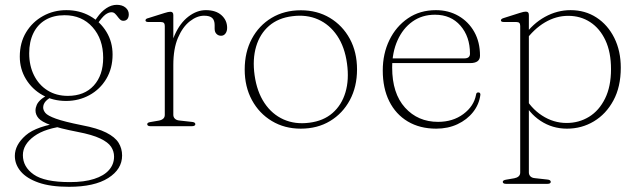

<svg xmlns="http://www.w3.org/2000/svg" viewBox="-20 -510 2580 776"><path d="M310.5 -4Q238.5 -18.5 205.5 -30.5Q172.5 -42.5 163.5 -53.5Q154.5 -64.5 154.5 -75.5Q154.5 -89 164.5 -100.5Q174.5 -112 200 -124.5L181 -129.5Q159 -119.5 146.2 -108.5Q133.5 -97.5 128.5 -86Q123.5 -74.5 123.5 -63.5Q123.5 -46.5 135.8 -32.2Q148 -18 184.5 -4.5Q221 9 293.5 23Q353.5 34.5 385.2 49.8Q417 65 429 83.2Q441 101.5 441 123Q441 154 420.5 177.2Q400 200.5 360.2 213.2Q320.5 226 262.5 226Q160 226 116.2 195.2Q72.5 164.5 72.5 117Q72.5 74 117.8 40.8Q163 7.5 251.5 -1.5L236.5 -15.5Q128 -1.5 84 37Q40 75.5 40 120Q40 154.5 63.8 182.8Q87.5 211 135.8 228Q184 245 259 245Q361.5 245 417.5 209.5Q473.5 174 473.5 118.5Q473.5 90 459.2 67Q445 44 409.5 26Q374 8 310.5 -4ZM356.5 -416.5 371 -409.5Q393 -441.5 406 -451Q419 -460.5 430.5 -460.5Q439 -460.5 444.5 -455.2Q450 -450 454.8 -443.5Q459.5 -437 465 -431.5Q470.5 -426 478.5 -426Q489 -426 494.8 -433Q500.5 -440 500.5 -452Q500.5 -468.5 487.2 -479.5Q474 -490.5 452 -490.5Q430.5 -490.5 410 -477Q389.5 -463.5 372 -438.5ZM435 -289.5Q435 -340.5 410.2 -381.2Q385.5 -422 343.2 -445.5Q301 -469 248.5 -469Q196.5 -469 153.8 -445.2Q111 -421.5 85.5 -379.5Q60 -337.5 60 -281Q60 -231 85 -190Q110 -149 152.2 -125.5Q194.5 -102 247 -102Q298.5 -102 341.5 -125.5Q384.5 -149 409.8 -191.5Q435 -234 435 -289.5ZM241 -448.5Q311 -448.5 354 -400.2Q397 -352 397 -276.5Q397 -206 359 -164.2Q321 -122.5 254 -122.5Q207.5 -122.5 172.2 -144.5Q137 -166.5 117.5 -205.5Q98 -244.5 98 -294.5Q98 -341.5 115 -376.2Q132 -411 164.2 -429.8Q196.5 -448.5 241 -448.5Z M664.5 -252.5Q664.5 -320 686 -368.5Q707.5 -417 741.5 -443Q775.5 -469 812 -469Q852.5 -469 875.2 -448.5Q898 -428 898 -397.5Q898 -383.5 891.2 -374.5Q884.5 -365.5 873.5 -365.5Q862.5 -365.5 855 -373Q847.5 -380.5 847.5 -394V-408.5Q847.5 -428 837.8 -437.2Q828 -446.5 805 -446.5Q776 -446.5 747 -423.8Q718 -401 699.2 -357Q680.5 -313 680.5 -247.5ZM680.5 -449V-324V-46Q680.5 -36.5 687 -30.2Q693.5 -24 704.5 -23L754 -17.5Q761.5 -17 765.5 -14.8Q769.5 -12.5 769.5 -8Q769.5 -4.5 766 -2.2Q762.5 0 756 0H587.5Q581.5 0 578.2 -2.2Q575 -4.5 575 -8Q575 -12 578.8 -14Q582.5 -16 589.5 -17L621.5 -22.5Q633 -24.5 639.5 -30.2Q646 -36 646 -45.5V-405Q646 -413 642.5 -417Q639 -421 630 -421H581Q573.5 -421 570.8 -422.8Q568 -424.5 568 -427.5Q568 -430.5 570.5 -433Q573 -435.5 580 -437L643.5 -457Q652.5 -460 658.5 -461.2Q664.5 -462.5 668.5 -462.5Q674.5 -462.5 677.5 -459.2Q680.5 -456 680.5 -449Z M1196 -468.5Q1262 -468.5 1313.2 -437.8Q1364.5 -407 1393.8 -353.2Q1423 -299.5 1423 -229.5Q1423 -159.5 1394 -105.5Q1365 -51.5 1314 -20.8Q1263 10 1195.5 10Q1130 10 1078.8 -20.8Q1027.5 -51.5 998.2 -105.5Q969 -159.5 969 -229Q969 -299.5 997.8 -353.2Q1026.5 -407 1077.8 -437.8Q1129 -468.5 1196 -468.5ZM1230 -14Q1287 -21 1324 -53.2Q1361 -85.5 1376.2 -136.8Q1391.5 -188 1382.5 -253Q1373.5 -320 1342.8 -365.5Q1312 -411 1265.5 -431.5Q1219 -452 1161.5 -444.5Q1104.5 -437.5 1067.5 -405.5Q1030.5 -373.5 1015.2 -322Q1000 -270.5 1009 -206Q1018.5 -139 1049 -93.5Q1079.5 -48 1126.2 -27.2Q1173 -6.5 1230 -14Z M1920 -285Q1920 -270 1910 -262.5Q1900 -255 1880 -255H1545V-274H1856.5Q1879.5 -274 1879.5 -293Q1879.5 -362 1841 -406.2Q1802.5 -450.5 1738 -450.5Q1686 -450.5 1647.2 -423Q1608.5 -395.5 1586.8 -347.2Q1565 -299 1565 -237Q1565 -132.5 1617 -75Q1669 -17.5 1750.5 -17.5Q1810.5 -17.5 1853 -49.2Q1895.5 -81 1904 -127Q1904.5 -132 1906.8 -134.2Q1909 -136.5 1913 -136.5Q1918 -136.5 1920 -133.5Q1922 -130.5 1921.5 -126.5Q1916.5 -88 1892 -57Q1867.5 -26 1829 -8Q1790.5 10 1743 10Q1677 10 1628.2 -19Q1579.5 -48 1553.2 -100.8Q1527 -153.5 1527 -225Q1527 -293 1553.8 -348Q1580.5 -403 1628.8 -436Q1677 -469 1742 -469Q1792.5 -469 1833 -445.8Q1873.5 -422.5 1896.8 -381.2Q1920 -340 1920 -285Z M2117.5 -449V-377.5V-375.5V187Q2117.5 196.5 2123.8 202.8Q2130 209 2141.5 210L2191 215.5Q2198.5 216 2202.2 218.5Q2206 221 2206 225Q2206 228.5 2202.8 230.8Q2199.5 233 2193 233H2024.5Q2018.5 233 2015.2 230.8Q2012 228.5 2012 225Q2012 221.5 2015.8 219.2Q2019.5 217 2026.5 216L2058.5 210.5Q2069.5 208.5 2076 202.8Q2082.5 197 2082.5 187.5V-405Q2082.5 -413.5 2079 -417.2Q2075.5 -421 2067 -421H2018Q2010.5 -421 2007.5 -422.8Q2004.5 -424.5 2004.5 -427.5Q2004.5 -430.5 2007.2 -433Q2010 -435.5 2017 -437.5L2080 -457.5Q2089.5 -460.5 2095.2 -461.8Q2101 -463 2105 -463Q2111.5 -463 2114.5 -459.8Q2117.5 -456.5 2117.5 -449ZM2101 -342.5 2097 -363.5Q2133 -414.5 2182.5 -441.8Q2232 -469 2286 -469Q2345 -469 2390.8 -439.2Q2436.5 -409.5 2462.8 -356.8Q2489 -304 2489 -236.5Q2489 -159 2459.2 -104Q2429.5 -49 2380.2 -19.5Q2331 10 2271.5 10Q2212.5 10 2164.8 -21.5Q2117 -53 2091 -108.5L2096.5 -126Q2124.5 -73 2170.8 -43Q2217 -13 2270 -13Q2320 -13 2360.8 -38Q2401.5 -63 2425.5 -111.8Q2449.5 -160.5 2449.5 -230.5Q2449.5 -299 2427 -347Q2404.5 -395 2365.5 -420.5Q2326.5 -446 2276.5 -446Q2227.5 -446 2182.5 -419.5Q2137.5 -393 2101 -342.5Z"/></svg>

Font: Fraunces Thin
Style: Regular
Weight: 250
Version: Version 1.000;[b76b70a41]